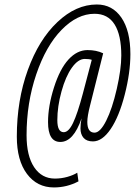

<svg xmlns="http://www.w3.org/2000/svg" viewBox="-20 -739 595 847"><path d="M555.2 -500Q555.2 -418.5 530.3 -321.5Q505.4 -224.6 468.3 -169.9Q431.2 -115.2 390.1 -115.2Q362.3 -115.2 348.6 -130.9Q335 -146.5 335 -172.9Q335 -193.4 339.8 -216.8Q304.2 -112.8 246.1 -112.8Q191.9 -112.8 191.9 -200.2Q191.9 -270.5 218 -352.8Q244.1 -435.1 282.2 -476.6Q320.3 -518.1 366.2 -518.1Q405.3 -518.1 435.1 -503.9L377.4 -273.9Q365.2 -226.6 365.2 -201.2Q365.2 -153.8 397 -153.8Q421.9 -153.8 448.5 -206.5Q475.1 -259.3 495.1 -346.7Q515.1 -434.1 515.1 -494.1Q515.1 -584 485.6 -631.1Q456.1 -678.2 397 -678.2Q320.8 -678.2 251.7 -607.4Q182.6 -536.6 139.9 -410.9Q97.2 -285.2 97.2 -142.1Q97.2 -51.8 130.6 -1.5Q164.1 48.8 222.2 48.8Q250.5 48.8 277.1 41.3Q303.7 33.7 320.8 22.9L326.2 61Q275.4 87.9 217.8 87.9Q143.6 87.9 98.9 28.1Q54.2 -31.7 54.2 -136.2Q54.2 -296.4 102.8 -430.4Q151.4 -564.5 233.4 -641.8Q315.4 -719.2 407.2 -719.2Q475.6 -719.2 515.4 -661.4Q555.2 -603.5 555.2 -500ZM354 -479Q324.7 -479 297.1 -440.4Q269.5 -401.9 251.2 -335.4Q232.9 -269 232.9 -209Q232.9 -155.8 261.2 -155.8Q282.7 -155.8 302.2 -196.5Q321.8 -237.3 345.2 -325.2L384.8 -475.1Q373 -479 354 -479Z"/></svg>

Font: TypoPRO Open Sans Condensed
Style: Italic
Weight: 300
Width: 3
Italic angle: -12°
Foundry: Ascender Corporation
Version: Version 1.10